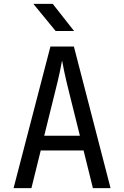

<svg xmlns="http://www.w3.org/2000/svg" viewBox="-20 -970 640 990"><path d="M50 0 240 -730H361L550 0H459L411 -194H190L142 0ZM208 -270H392L336 -495Q320 -559 311 -602Q302 -645 300 -658Q298 -645 289 -602Q280 -559 264 -496ZM267 -810 152 -950H252L362 -810Z"/></svg>

Font: Atlassian Mono
Style: Regular
Weight: 400
Monospace: yes
Designer: Philipp Nurullin, Konstantin Bulenkov
Foundry: Modifications by Atlassian Pty Ltd, manufactured by JetBrains
Version: Version 2.304